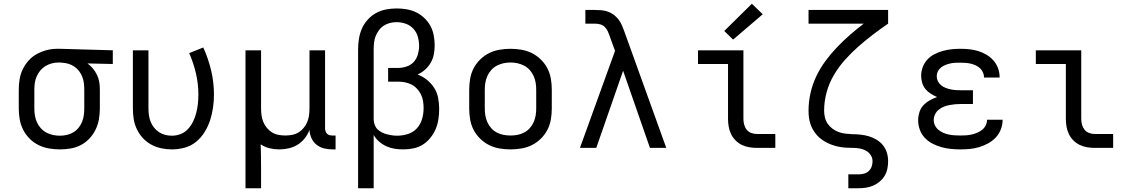

<svg xmlns="http://www.w3.org/2000/svg" viewBox="-20 -788 6040 1023"><path d="M299 8Q270 8 241 3Q212 -2 185.5 -15Q159 -28 138 -49Q117 -70 103.5 -96.5Q90 -123 85 -152Q80 -181 80 -210V-310Q80 -338 84.5 -366Q89 -394 101.5 -419.5Q114 -445 133 -466Q152 -487 177 -500.5Q202 -514 229 -521Q256 -528 285 -528Q288 -528 292 -528Q296 -528 300 -528L581 -520V-447L446 -450Q462 -439 475 -423Q488 -407 497 -388.5Q506 -370 509 -350Q512 -330 512 -310V-210Q512 -181 507 -152.5Q502 -124 489.5 -98Q477 -72 457 -50.5Q437 -29 411.5 -15.5Q386 -2 357 3Q328 8 299 8ZM299 -65Q317 -65 335.5 -69Q354 -73 370 -82.5Q386 -92 398 -106.5Q410 -121 417 -138Q424 -155 426.5 -173.5Q429 -192 429 -210V-310Q429 -327 427 -344.5Q425 -362 418.5 -378.5Q412 -395 401.5 -409Q391 -423 376.5 -433Q362 -443 345 -448Q328 -453 311 -454L300 -455Q298 -455 295.5 -455Q293 -455 291 -455Q273 -455 255 -450Q237 -445 221.5 -435.5Q206 -426 194.5 -412Q183 -398 175.5 -381Q168 -364 165.5 -346Q163 -328 163 -310V-210Q163 -191 166 -172.5Q169 -154 176.5 -137Q184 -120 197 -105.5Q210 -91 226.5 -82Q243 -73 261.5 -69Q280 -65 299 -65Z M896 8Q867 8 839 2Q811 -4 786 -17.5Q761 -31 741.5 -52Q722 -73 709.5 -99Q697 -125 692.5 -153Q688 -181 688 -210V-520H771V-210Q771 -192 773.5 -174Q776 -156 782.5 -139.5Q789 -123 800.5 -108.5Q812 -94 827 -84Q842 -74 859.5 -69.5Q877 -65 896 -65Q920 -65 943 -74Q966 -83 982.5 -101.5Q999 -120 1009.5 -142Q1020 -164 1026 -188Q1032 -212 1034.5 -236Q1037 -260 1037 -285Q1037 -341 1024 -397Q1011 -453 988 -505L1063 -535Q1090 -476 1105 -412.5Q1120 -349 1120 -284Q1120 -249 1115 -214.5Q1110 -180 1099.5 -147.5Q1089 -115 1070.5 -85Q1052 -55 1025.5 -33Q999 -11 965 -1.5Q931 8 896 8Z M1288 215V-520H1371V-210Q1371 -192 1373.5 -173.5Q1376 -155 1383 -138Q1390 -121 1402 -106.5Q1414 -92 1429.5 -82.5Q1445 -73 1463.5 -69.5Q1482 -66 1500 -66Q1518 -66 1536.5 -69.5Q1555 -73 1570.5 -82.5Q1586 -92 1598 -106.5Q1610 -121 1617 -138Q1624 -155 1626.5 -173.5Q1629 -192 1629 -210V-520H1712V-104Q1712 -97 1714.5 -89Q1717 -81 1722.5 -75.5Q1728 -70 1735.5 -68Q1743 -66 1751 -66H1768V8H1751Q1728 8 1706 2.5Q1684 -3 1666.5 -17Q1649 -31 1639.5 -52Q1630 -73 1629 -96Q1620 -72 1604 -51.5Q1588 -31 1566.5 -17.5Q1545 -4 1519.5 2Q1494 8 1468 8Q1442 8 1416.5 2Q1391 -4 1369 -19Q1370 13 1370.5 44.5Q1371 76 1371 107V215Z M1888 215V-525Q1888 -553 1892.5 -581.5Q1897 -610 1908.5 -636Q1920 -662 1939.5 -683.5Q1959 -705 1983.5 -718.5Q2008 -732 2036.5 -737.5Q2065 -743 2093 -743Q2120 -743 2146.5 -738.5Q2173 -734 2197 -722.5Q2221 -711 2241 -692Q2261 -673 2273.5 -649.5Q2286 -626 2291 -599.5Q2296 -573 2296 -546Q2296 -522 2291.5 -498.5Q2287 -475 2275 -454Q2263 -433 2245 -417Q2227 -401 2205 -391Q2232 -381 2255 -362.5Q2278 -344 2293.5 -319.5Q2309 -295 2314.5 -266Q2320 -237 2320 -208Q2320 -181 2316 -153.5Q2312 -126 2301.5 -101Q2291 -76 2273.5 -54Q2256 -32 2233 -17.5Q2210 -3 2183 2.5Q2156 8 2128 8Q2105 8 2082.5 4.5Q2060 1 2039 -8.5Q2018 -18 2000 -33.5Q1982 -49 1971 -69V215ZM2096 -65Q2125 -65 2153.5 -74Q2182 -83 2201.5 -104.5Q2221 -126 2229 -154.5Q2237 -183 2237 -212Q2237 -231 2234 -249.5Q2231 -268 2223 -284.5Q2215 -301 2202 -315Q2189 -329 2172.5 -337.5Q2156 -346 2137.5 -349.5Q2119 -353 2100 -353H2048V-426H2100Q2123 -426 2146 -433.5Q2169 -441 2184.5 -458Q2200 -475 2206.5 -498Q2213 -521 2213 -544Q2213 -569 2206 -593Q2199 -617 2182.5 -635Q2166 -653 2142 -661.5Q2118 -670 2093 -670Q2075 -670 2057.5 -665.5Q2040 -661 2025 -651.5Q2010 -642 1999 -627Q1988 -612 1981.5 -595.5Q1975 -579 1973 -561Q1971 -543 1971 -525V-154V-149Q1972 -135 1977 -121.5Q1982 -108 1992 -98.5Q2002 -89 2015 -82.5Q2028 -76 2041.5 -72.5Q2055 -69 2068.5 -67Q2082 -65 2096 -65Z M2700 8Q2671 8 2641.5 3Q2612 -2 2586 -15Q2560 -28 2538.5 -49Q2517 -70 2503.5 -96Q2490 -122 2485 -151.5Q2480 -181 2480 -210V-310Q2480 -339 2485 -368.5Q2490 -398 2503.5 -424Q2517 -450 2538.5 -471Q2560 -492 2586 -505Q2612 -518 2641.5 -523Q2671 -528 2700 -528Q2729 -528 2758.5 -523Q2788 -518 2814 -505Q2840 -492 2861.5 -471Q2883 -450 2896.5 -424Q2910 -398 2915 -368.5Q2920 -339 2920 -310V-210Q2920 -181 2915 -151.5Q2910 -122 2896.5 -96Q2883 -70 2861.5 -49Q2840 -28 2814 -15Q2788 -2 2758.5 3Q2729 8 2700 8ZM2700 -66Q2719 -66 2737.5 -69.5Q2756 -73 2773 -82Q2790 -91 2802.5 -105Q2815 -119 2823 -136.5Q2831 -154 2834 -172.5Q2837 -191 2837 -210V-310Q2837 -329 2834 -347.5Q2831 -366 2823 -383.5Q2815 -401 2802.5 -415Q2790 -429 2773 -438Q2756 -447 2737.5 -451Q2719 -455 2700 -455Q2681 -455 2662.5 -451Q2644 -447 2627 -438Q2610 -429 2597.5 -415Q2585 -401 2577 -383.5Q2569 -366 2566 -347.5Q2563 -329 2563 -310V-210Q2563 -191 2566 -172.5Q2569 -154 2577 -136.5Q2585 -119 2597.5 -105Q2610 -91 2627 -82Q2644 -73 2662.5 -69.5Q2681 -66 2700 -66Z M3070 0 3257 -517 3229 -594Q3229 -594 3229 -594Q3229 -594 3229 -595Q3224 -609 3218 -622Q3212 -635 3201.5 -645Q3191 -655 3177 -658.5Q3163 -662 3148 -662H3099V-735H3148Q3166 -735 3184 -733.5Q3202 -732 3219 -726Q3236 -720 3250.5 -709Q3265 -698 3276 -683.5Q3287 -669 3294 -652.5Q3301 -636 3307 -619L3530 0H3443L3300 -411L3157 0Z M4013 0Q3993 0 3972 -3.5Q3951 -7 3932.5 -16Q3914 -25 3899 -40Q3884 -55 3875 -74Q3866 -93 3862.5 -113.5Q3859 -134 3859 -155V-447H3699V-520H3941V-155Q3941 -139 3945 -124Q3949 -109 3958.5 -97Q3968 -85 3983 -79.5Q3998 -74 4013 -74H4111V0ZM3886 -577 3839 -623 3986 -768 4044 -712Z M4500 215V141H4553Q4568 141 4582.5 137.5Q4597 134 4608 124Q4619 114 4624 100Q4629 86 4629 71Q4629 53 4619 38Q4609 23 4593.5 14.5Q4578 6 4560.5 3Q4543 0 4525.5 0Q4508 0 4490.5 -1Q4473 -2 4455.5 -5Q4438 -8 4421 -13.5Q4404 -19 4388.5 -26.5Q4373 -34 4358.5 -44.5Q4344 -55 4332.5 -68Q4321 -81 4312 -96.5Q4303 -112 4297.5 -129Q4292 -146 4290 -163.5Q4288 -181 4288 -198Q4288 -246 4298.5 -292.5Q4309 -339 4329.5 -382Q4350 -425 4378.5 -463.5Q4407 -502 4439.5 -536Q4472 -570 4508 -601.5Q4544 -633 4582 -662H4288V-735H4712V-662Q4671 -634 4631 -603.5Q4591 -573 4553.5 -540Q4516 -507 4482.5 -469.5Q4449 -432 4423.5 -389Q4398 -346 4384.5 -297Q4371 -248 4371 -198Q4371 -180 4375.5 -161.5Q4380 -143 4390.5 -128Q4401 -113 4416 -102Q4431 -91 4448.5 -84.5Q4466 -78 4484.5 -76Q4503 -74 4521 -73H4522Q4544 -73 4566.5 -70.5Q4589 -68 4610.5 -61.5Q4632 -55 4651.5 -43Q4671 -31 4685 -13.5Q4699 4 4705.5 26Q4712 48 4712 71Q4712 91 4708 111Q4704 131 4693.5 148.5Q4683 166 4667 179.5Q4651 193 4632.5 201Q4614 209 4594 212Q4574 215 4553 215Z M5097 8Q5072 8 5046.5 5.5Q5021 3 4996 -4Q4971 -11 4948 -23Q4925 -35 4907.5 -53.5Q4890 -72 4881 -96.5Q4872 -121 4872 -147Q4872 -168 4878.5 -189.5Q4885 -211 4900 -227Q4915 -243 4934 -253.5Q4953 -264 4973 -271Q4956 -278 4939.5 -288.5Q4923 -299 4911 -313.5Q4899 -328 4893.5 -346.5Q4888 -365 4888 -384Q4888 -408 4896.5 -430.5Q4905 -453 4921 -470.5Q4937 -488 4958.5 -499Q4980 -510 5003 -516.5Q5026 -523 5049.5 -525.5Q5073 -528 5097 -528Q5121 -528 5145 -525.5Q5169 -523 5192 -516Q5215 -509 5236 -496.5Q5257 -484 5273 -466Q5289 -448 5297.5 -425Q5306 -402 5306 -378Q5306 -377 5306 -376.5Q5306 -376 5306 -375H5223Q5223 -375 5223 -375.5Q5223 -376 5223 -376Q5223 -390 5217 -403Q5211 -416 5201 -425Q5191 -434 5178 -440Q5165 -446 5151.5 -449Q5138 -452 5124.5 -453Q5111 -454 5097 -454Q5084 -454 5070.5 -453.5Q5057 -453 5043.5 -450Q5030 -447 5017.5 -442Q5005 -437 4994 -428.5Q4983 -420 4977 -408Q4971 -396 4971 -382Q4971 -368 4977 -355.5Q4983 -343 4994 -334Q5005 -325 5018 -320Q5031 -315 5044.5 -312Q5058 -309 5072 -308Q5086 -307 5100 -307H5164V-234H5100Q5084 -234 5068.5 -232.5Q5053 -231 5037.5 -228Q5022 -225 5007.5 -219Q4993 -213 4981 -203Q4969 -193 4962 -178.5Q4955 -164 4955 -149Q4955 -148 4955 -148Q4955 -148 4955 -148Q4955 -133 4962 -119Q4969 -105 4981 -95.5Q4993 -86 5007 -80Q5021 -74 5036 -71Q5051 -68 5066.5 -67Q5082 -66 5097 -66Q5113 -66 5128 -67Q5143 -68 5158 -71.5Q5173 -75 5187 -81Q5201 -87 5213 -96.5Q5225 -106 5232 -120Q5239 -134 5239 -150Q5239 -150 5239 -150Q5239 -150 5239 -150H5322Q5322 -149 5322 -149Q5322 -149 5322 -148Q5322 -123 5312.5 -98.5Q5303 -74 5285.5 -55.5Q5268 -37 5245.5 -24.5Q5223 -12 5198.5 -4.5Q5174 3 5148.5 5.5Q5123 8 5097 8Z M5813 0Q5793 0 5772 -3.5Q5751 -7 5732.5 -16Q5714 -25 5699 -40Q5684 -55 5675 -74Q5666 -93 5662.5 -113.5Q5659 -134 5659 -155V-447H5499V-520H5741V-155Q5741 -139 5745 -124Q5749 -109 5758.5 -97Q5768 -85 5783 -79.5Q5798 -74 5813 -74H5911V0Z"/></svg>

Font: Iosevka SS04 Extended
Style: Regular
Weight: 400
Width: 7
Monospace: yes
Designer: Belleve Invis
Foundry: Belleve Invis
Version: Version 19.0.0; ttfautohint (v1.8.4)